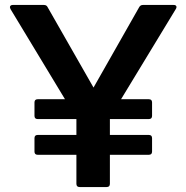

<svg xmlns="http://www.w3.org/2000/svg" viewBox="-20 -754 751 774"><path d="M301 0Q288 0 288 -13V-130H132Q119 -130 119 -143V-197Q119 -210 132 -210H288V-274H132Q119 -274 119 -287V-341Q119 -354 132 -354H242L22 -718Q20 -724 20 -725Q20 -729 23 -731.5Q26 -734 31 -734H157Q168 -734 172 -725L357 -401L541 -725Q546 -734 556 -734H680Q688 -734 690.5 -729.5Q693 -725 689 -718L468 -354H580Q593 -354 593 -341V-287Q593 -274 580 -274H423V-210H580Q593 -210 593 -197V-143Q593 -130 580 -130H423V-13Q423 0 410 0Z"/></svg>

Font: LINE Seed Sans KR Bold
Style: Regular
Weight: 700
Designer: LINE BX Design & Sandoll Inc & Dalton Maag Ltd
Foundry: Sandoll Inc.
Version: Version 1.000